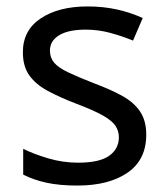

<svg xmlns="http://www.w3.org/2000/svg" viewBox="-20 -566 519 596"><path d="M434 -148Q434 -70 376 -30Q318 10 220 10Q164 10 123.5 1Q83 -8 52 -24V-104Q84 -88 129.5 -74.5Q175 -61 222 -61Q289 -61 319 -82.5Q349 -104 349 -140Q349 -160 338 -176Q327 -192 298.5 -208Q270 -224 217 -244Q165 -264 128 -284Q91 -304 71 -332Q51 -360 51 -404Q51 -472 106.5 -509Q162 -546 252 -546Q301 -546 343.5 -536.5Q386 -527 423 -510L393 -440Q359 -454 322 -464Q285 -474 246 -474Q192 -474 163.5 -456.5Q135 -439 135 -409Q135 -387 148 -371.5Q161 -356 191.5 -341.5Q222 -327 273 -307Q324 -288 360 -268Q396 -248 415 -219.5Q434 -191 434 -148Z"/></svg>

Font: Noto Sans Manichaean
Style: Regular
Weight: 400
Designer: Monotype Design Team
Foundry: Monotype Imaging Inc.
Version: Version 2.005; ttfautohint (v1.8.4.7-5d5b)